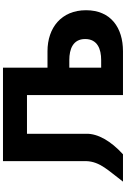

<svg xmlns="http://www.w3.org/2000/svg" viewBox="207 -1072 865 1320"><g transform="rotate(-90 640.0 -412.5)"><path d="M947.2 0C1108.2 0 1229.2 -83 1229.2 -254C1229.2 -424 1108.2 -519 947.2 -519H834.2V-825H191.8V-253C188.8 -157 124.8 -99 50.8 0H238.8C328.8 -82 381.8 -172 379.8 -253V-660H645.8V0ZM834.2 -369H887.2C961.2 -369 1031.2 -344 1031.2 -260C1031.2 -175 961.2 -150 887.2 -150H834.2Z"/></g></svg>

Font: Sztylet
Style: Bd
Weight: 700
Foundry: Cannot Into Space Fonts, PlusOne Fonts
Version: Version 0.12